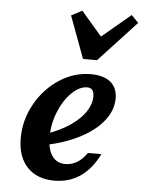

<svg xmlns="http://www.w3.org/2000/svg" viewBox="-51 -720 580 772"><g transform="rotate(5 239.0 -334.0)"><path d="M47.9 -147Q47.9 -220.3 83.9 -285.1Q119.8 -349.9 179.3 -388.9Q238.8 -428 306.3 -428Q358.6 -428 386.4 -405.1Q414.2 -382.1 414.2 -339.2Q414.2 -292.6 381.9 -250.7Q349.7 -208.8 290.4 -177.3Q231.2 -145.9 151.9 -129L152.7 -175Q208.2 -194.8 246.6 -221.9Q285.1 -248.9 304.6 -279.1Q324.2 -309.2 324.2 -338.8Q324.2 -357.2 317.1 -365.6Q309.9 -373.9 296.9 -373.9Q265.5 -373.9 234.1 -343.2Q202.8 -312.5 182.9 -263Q163 -213.6 163 -161.8Q163 -113.4 181.7 -86.3Q200.4 -59.1 234.7 -59.1Q260.5 -59.1 282.4 -72.2Q304.3 -85.3 322.1 -111.3H376.9Q346 -49.9 301.1 -19.3Q256.1 11.3 197.1 11.3Q127 11.3 87.5 -30.6Q47.9 -72.6 47.9 -147ZM478.1 -650 326.1 -486.1H269.7L206.5 -656.4L250.1 -679.2L354.9 -557.4L299.4 -553.3L449.3 -679.2Z"/></g></svg>

Font: Playfair Micro SmCond SmLight
Style: Italic
Weight: 360
Width: 4
Italic angle: -15.6°
Designer: Claus Eggers Sørensen
Foundry: Claus Eggers Sørensen
Version: Version 2.203;Glyphs 3.3 (3326)